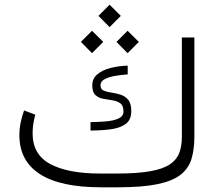

<svg xmlns="http://www.w3.org/2000/svg" viewBox="-20 -797 934 817"><path d="M477.5 -58.6Q564.9 -58.6 619.4 -68.4Q673.8 -78.1 702.9 -97.7Q731.9 -117.2 742.9 -146.5Q753.9 -175.8 753.9 -214.8V-637.7H807.1V-215.8Q807.1 -161.6 794.9 -121.1Q782.7 -80.6 748.8 -53.7Q714.8 -26.9 650.4 -13.4Q585.9 0 481 0H410.2Q236.3 0 149.4 -56.4Q62.5 -112.8 62.5 -221.7Q62.5 -249 67.9 -275.6Q73.2 -302.2 82.5 -327.1L130.4 -309.1Q118.7 -269.5 118.7 -229Q119.1 -138.7 194.6 -98.6Q270 -58.6 405.3 -58.6ZM365.2 -277.3Q396 -277.8 428.5 -280.3Q460.9 -282.7 483.2 -292.2Q505.4 -301.8 505.4 -322.3Q505.4 -347.7 491.9 -357.4Q478.5 -367.2 458.7 -370.1Q439 -373 419.2 -376.7Q399.4 -380.4 386 -392.6Q372.6 -404.8 372.6 -434.1Q372.6 -462.4 393.8 -480.5Q415 -498.5 449.7 -507.6Q484.4 -516.6 523.4 -517.6V-480.5Q502 -479 474.6 -474.9Q447.3 -470.7 427.5 -461.2Q407.7 -451.7 407.7 -433.6Q407.7 -417.5 420.9 -411.6Q434.1 -405.8 453.6 -403.1Q473.1 -400.4 492.7 -394.3Q512.2 -388.2 525.4 -372.6Q538.6 -356.9 538.6 -324.2Q538.6 -286.6 514.4 -269.3Q490.2 -252 450.9 -246.8Q411.6 -241.7 365.2 -241.2ZM398.9 -729.5 446.3 -776.9 494.1 -729.5 446.3 -681.6ZM475.6 -618.7 522.9 -666 570.8 -618.7 522.9 -570.8ZM324.2 -618.7 371.6 -666 419.4 -618.7 371.6 -570.8Z"/></svg>

Font: Vazir Thin FD-UI
Style: Thin-FD-UI
Weight: 100
Designer: Saber Rastikerdar
Foundry: Saber Rastikerdar
Version: Version 30.1.0